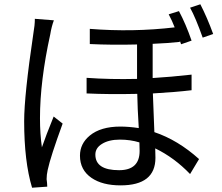

<svg xmlns="http://www.w3.org/2000/svg" viewBox="-20 -835 1040 898"><path d="M232 -740Q221 -711 215 -674Q167 -456 167 -282Q167 -208 176 -146Q194 -199 231 -290L273 -257Q216 -101 203 -40Q198 -17 198 3Q199 8 200 20L201 38L130 43Q93 -80 93 -268Q93 -388 136 -678Q143 -717 143 -747ZM632 -169Q589 -182 541 -182Q489 -182 457 -162Q426 -143 426 -112Q426 -39 537 -39Q633 -39 633 -129Q633 -153 632 -169ZM876 -413Q801 -404 695 -398L702 -217Q812 -180 911 -91L869 -21Q795 -98 706 -141Q707 -125 707 -97Q707 32 544 32Q459 32 408 -3Q354 -40 354 -107Q354 -163 400 -201Q451 -243 543 -243Q582 -243 629 -236Q623 -332 622 -396Q491 -393 385 -398V-471Q494 -463 621 -466V-627Q504 -624 400 -629V-700Q601 -684 797 -707Q785 -738 769 -768L817 -783Q849 -723 876 -645L827 -628L821 -645V-639Q765 -633 694 -630V-470Q778 -475 876 -486ZM917 -815Q949 -753 977 -676L928 -659Q895 -752 869 -799Z"/></svg>

Font: Source Han Sans K Regular
Style: Regular
Weight: 400
Designer: Ryoko NISHIZUKA  (kana & ideographs); Paul D. Hunt (Latin, Greek & Cyrillic); Wenlong ZHANG  (bopomofo); Sandoll Communi
Foundry: Adobe Systems Incorporated
Version: Version 1.00 July 18, 2014, initial release